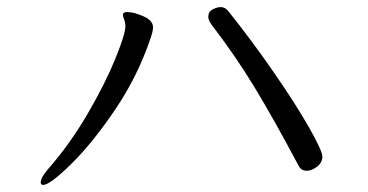

<svg xmlns="http://www.w3.org/2000/svg" viewBox="-20 -583 1040 542"><path d="M846 -101Q830 -101 823 -115Q754 -245 699.5 -335Q645 -425 576 -515Q568 -526 568 -536Q568 -550 580.5 -556.5Q593 -563 603 -563Q616 -563 625 -551Q692 -467 753.5 -378Q815 -289 852.5 -223Q890 -157 890 -141Q890 -124 875 -112.5Q860 -101 846 -101ZM95 -68Q95 -82 116 -106Q178 -177 227.5 -262Q277 -347 305.5 -417Q334 -487 334 -509Q334 -519 330.5 -528Q327 -537 327 -540Q327 -543 328 -545Q331 -549 339 -549Q358 -549 385 -537Q412 -525 412 -506Q412 -496 406 -478Q370 -370 306 -275Q242 -180 181.5 -120.5Q121 -61 102 -61Q95 -61 95 -68Z"/></svg>

Font: Fusion Kai T
Style: Regular
Weight: 400
Designer: Fontworks Inc.
Version: Version 24.134;May 13, 2024